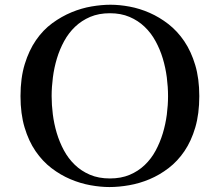

<svg xmlns="http://www.w3.org/2000/svg" viewBox="-20 -754 910 795"><path d="M437.5 -734.4Q475.1 -734.4 516.8 -726.6Q558.6 -718.8 599.4 -700.9Q640.1 -683.1 677.5 -654.1Q714.8 -625 743.2 -583Q771.5 -541 788.3 -484.9Q805.2 -428.7 805.2 -356Q805.2 -282.7 788.6 -226.3Q772 -169.9 743.7 -128.2Q715.3 -86.4 678 -57.9Q640.6 -29.3 599.4 -12Q558.1 5.4 515.1 12.9Q472.2 20.5 433.1 20.5Q396 20.5 354.2 12.9Q312.5 5.4 271.5 -12Q230.5 -29.3 193.1 -57.9Q155.8 -86.4 127.2 -128.2Q98.6 -169.9 81.8 -226.3Q64.9 -282.7 64.9 -356Q64.9 -431.2 82.5 -488.5Q100.1 -545.9 129.2 -587.9Q158.2 -629.9 196.5 -658Q234.9 -686 276.1 -703.1Q317.4 -720.2 359.1 -727.3Q400.9 -734.4 437.5 -734.4ZM435.1 -699.2Q389.2 -699.2 353.5 -684.1Q317.9 -668.9 291 -643.3Q264.2 -617.7 245.6 -583.7Q227.1 -549.8 215.6 -511.7Q204.1 -473.6 199 -433.6Q193.8 -393.6 193.8 -356Q193.8 -319.8 198.7 -280.8Q203.6 -241.7 214.8 -203.9Q226.1 -166 244.4 -131.8Q262.7 -97.7 289.6 -71.8Q316.4 -45.9 352.3 -30.5Q388.2 -15.1 435.1 -15.1Q481 -15.1 516.6 -30Q552.2 -44.9 579.1 -70.6Q606 -96.2 624.3 -130.1Q642.6 -164.1 654.1 -201.9Q665.5 -239.7 670.7 -279.3Q675.8 -318.8 675.8 -356Q675.8 -393.6 670.7 -433.6Q665.5 -473.6 654.1 -511.7Q642.6 -549.8 624 -583.7Q605.5 -617.7 578.6 -643.3Q551.8 -668.9 516.1 -684.1Q480.5 -699.2 435.1 -699.2Z"/></svg>

Font: Jacques Francois
Style: Regular
Weight: 400
Designer: Manvel Shmavonyan, Alexei Vanyashin
Foundry: Cyreal (www.cyreal.org)
Version: Version 1.003